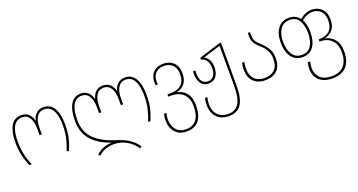

<svg xmlns="http://www.w3.org/2000/svg" viewBox="-45 -1187 3872 2076"><g transform="rotate(-20 1891.5 -149.0)"><path d="M56 -282Q56 -399 94 -468.5Q132 -538 217 -538Q268 -538 299.5 -507.5Q331 -477 342 -429H344Q354 -476 387 -507Q420 -538 469 -538Q547 -538 588 -471.5Q629 -405 629 -282Q629 -201 615 -137Q601 -73 571 0H544Q574 -75 588 -140Q602 -205 602 -283Q602 -395 568.5 -454Q535 -513 468 -513Q414 -513 384.5 -467Q355 -421 355 -339V-266H329V-339Q329 -422 301 -467.5Q273 -513 217 -513Q149 -513 116 -453.5Q83 -394 83 -283Q83 -205 97 -139.5Q111 -74 141 0H114Q84 -72 70 -137.5Q56 -203 56 -282Z M1050 99Q940 99 870 166L854 147Q891 112 938 94Q985 76 1037 76Q888 26 814.5 -61Q741 -148 741 -280Q741 -405 782 -471.5Q823 -538 900 -538Q950 -538 983 -507Q1016 -476 1026 -429H1028Q1039 -477 1070.5 -507.5Q1102 -538 1154 -538Q1205 -538 1236.5 -507.5Q1268 -477 1279 -429H1281Q1291 -476 1324 -507Q1357 -538 1407 -538Q1484 -538 1525 -471.5Q1566 -405 1566 -282Q1566 -201 1552 -137Q1538 -73 1508 0H1481Q1511 -75 1525 -140Q1539 -205 1539 -283Q1539 -395 1505.5 -454Q1472 -513 1406 -513Q1351 -513 1321.5 -467Q1292 -421 1292 -339V-271H1266V-339Q1266 -422 1237.5 -467.5Q1209 -513 1153 -513Q1098 -513 1069.5 -467.5Q1041 -422 1041 -339V-271H1015V-339Q1015 -421 985.5 -467Q956 -513 901 -513Q835 -513 801.5 -454Q768 -395 768 -280Q768 -152 841.5 -72Q915 8 1058 57Q1127 78 1171.5 97.5Q1216 117 1254 147.5Q1292 178 1324 225L1302 239Q1258 172 1190.5 135.5Q1123 99 1050 99Z M1663 50Q1663 11 1672 -25H1700Q1690 10 1690 50Q1690 120 1729 167.5Q1768 215 1842 215Q1922 215 1962 161.5Q2002 108 2002 8Q2002 -85 1951 -134Q1900 -183 1811 -183H1779V-208H1812Q1897 -208 1940 -249Q1983 -290 1983 -365Q1983 -436 1946 -473.5Q1909 -511 1846 -511Q1785 -511 1750.5 -475.5Q1716 -440 1716 -378Q1716 -365 1718 -345H1693Q1691 -363 1691 -377Q1691 -453 1734.5 -494.5Q1778 -536 1848 -536Q1920 -536 1965 -492.5Q2010 -449 2010 -365Q2010 -292 1973.5 -248.5Q1937 -205 1878 -196Q1946 -185 1987.5 -135Q2029 -85 2029 8Q2029 122 1981 181Q1933 240 1842 240Q1755 240 1709 187Q1663 134 1663 50Z M2138 47Q2138 1 2147 -34H2174Q2164 8 2164 47Q2164 126 2208 170.5Q2252 215 2326 215Q2410 215 2449 154Q2488 93 2488 -41V-510L2287 -447Q2320 -431 2339 -396.5Q2358 -362 2358 -313Q2358 -246 2327.5 -206Q2297 -166 2240 -166Q2184 -166 2153.5 -207Q2123 -248 2123 -314Q2123 -328 2125 -348H2152Q2149 -333 2149 -314Q2149 -258 2172.5 -224.5Q2196 -191 2240 -191Q2285 -191 2308 -223.5Q2331 -256 2331 -313Q2331 -365 2308.5 -398Q2286 -431 2249 -436V-459L2493 -536H2514V-41Q2514 104 2469 172Q2424 240 2326 240Q2238 240 2188 188Q2138 136 2138 47Z M2645 -175Q2645 -210 2653 -254H2681Q2672 -215 2672 -175Q2672 -102 2713 -58.5Q2754 -15 2829 -15Q2903 -15 2945 -55.5Q2987 -96 2987 -180Q2987 -276 2909 -345Q2877 -374 2860 -393Q2843 -412 2832.5 -437.5Q2822 -463 2822 -497V-536H2848V-497Q2848 -466 2857 -445Q2866 -424 2879.5 -409Q2893 -394 2926 -363Q2968 -323 2991 -280.5Q3014 -238 3014 -180Q3014 -87 2966 -38.5Q2918 10 2829 10Q2741 10 2693 -40Q2645 -90 2645 -175Z M3314 60Q3314 23 3323 -15H3351Q3341 22 3341 60Q3341 126 3385.5 170.5Q3430 215 3518 215Q3612 215 3659.5 160.5Q3707 106 3707 8Q3707 -84 3657 -133.5Q3607 -183 3528 -183H3519V-208H3529Q3604 -208 3645.5 -249.5Q3687 -291 3687 -365Q3687 -436 3650.5 -473.5Q3614 -511 3554 -511Q3493 -511 3430 -462Q3462 -404 3462 -314Q3462 -209 3419 -148Q3376 -87 3294 -87Q3211 -87 3166 -149Q3121 -211 3121 -315Q3121 -417 3166.5 -477.5Q3212 -538 3294 -538Q3373 -538 3418 -480Q3482 -536 3555 -536Q3625 -536 3669.5 -492Q3714 -448 3714 -365Q3714 -293 3677 -249Q3640 -205 3582 -196Q3649 -184 3691.5 -134Q3734 -84 3734 8Q3734 121 3678.5 180.5Q3623 240 3518 240Q3418 240 3366 190Q3314 140 3314 60ZM3435 -314Q3435 -402 3401 -457.5Q3367 -513 3294 -513Q3223 -513 3185.5 -459Q3148 -405 3148 -315Q3148 -224 3185 -168Q3222 -112 3293 -112Q3365 -112 3400 -166Q3435 -220 3435 -314Z"/></g></svg>

Font: Noto Sans Georgian Thin Narrow
Style: Regular
Weight: 250
Width: 4
Designer: Monotype Design team
Foundry: Monotype Imaging Inc.
Version: Version 1.000